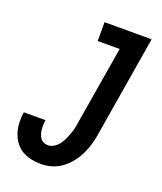

<svg xmlns="http://www.w3.org/2000/svg" viewBox="-138 -824 775 920"><g transform="rotate(20 250.0 -363.5)"><path d="M181 8Q154 8 128.5 2.5Q103 -3 82 -16Q61 -29 46.5 -49.5Q32 -70 24.5 -94Q17 -118 16 -144.5Q15 -171 19 -197H130Q128 -186 127.5 -173.5Q127 -161 128 -149.5Q129 -138 132.5 -127Q136 -116 142 -107Q148 -98 158.5 -93Q169 -88 181 -88Q197 -88 212 -97.5Q227 -107 237 -120.5Q247 -134 254 -149.5Q261 -165 266.5 -180Q272 -195 275.5 -211Q279 -227 281 -243L347 -639H235V-735H475L391 -228Q387 -200 379.5 -172.5Q372 -145 360 -119Q348 -93 330 -69Q312 -45 288 -27Q264 -9 236.5 -0.5Q209 8 181 8Z"/></g></svg>

Font: Iosevka Curly Oblique
Style: Bold
Weight: 700
Italic angle: -9°
Monospace: yes
Designer: Belleve Invis
Foundry: Belleve Invis
Version: Version 11.1.0; ttfautohint (v1.8.3)